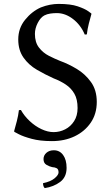

<svg xmlns="http://www.w3.org/2000/svg" viewBox="-20 -718 576 991"><path d="M256.8 -36.1Q288.1 -36.1 316.4 -50.5Q344.7 -64.9 362.5 -92.8Q380.4 -120.6 380.4 -160.2Q380.4 -205.6 364 -234.1Q347.7 -262.7 319.6 -281.5Q291.5 -300.3 256.8 -313.5Q213.4 -333 170.9 -357.7Q128.4 -382.3 101.3 -420.7Q74.2 -459 74.2 -514.2Q74.2 -572.3 109.4 -615.7Q144.5 -659.2 190.9 -679.7Q214.4 -689 237.5 -693.4Q260.7 -697.8 282.2 -697.8Q344.7 -697.8 381.1 -685.3Q417.5 -672.9 433.8 -661.1Q450.2 -649.4 450.2 -649.4L452.1 -646.5Q445.3 -623 438.5 -596.2Q431.6 -569.3 428.2 -540.5L417.5 -539.6Q396.5 -589.4 356.7 -619.9Q316.9 -650.4 273.4 -650.4Q255.9 -650.4 239.3 -647.9Q222.7 -645.5 208.5 -638.2Q189 -627.4 174.6 -599.4Q160.2 -571.3 160.2 -543Q160.2 -499.5 181.2 -472.4Q202.1 -445.3 232.4 -429.9Q262.7 -414.6 289.6 -403.8Q333 -388.2 376.5 -362.1Q419.9 -335.9 449.7 -294.4Q479.5 -252.9 479.5 -191.9Q479.5 -130.4 448.5 -85Q417.5 -39.6 365.5 -14.6Q313.5 10.3 248 10.3Q186.5 10.3 143.3 -1.5Q100.1 -13.2 77.4 -25.1Q54.7 -37.1 54.7 -37.1L52.7 -40.5Q59.6 -64.9 66.9 -92.8Q74.2 -120.6 77.6 -149.4L87.9 -150.4Q105 -119.6 133.1 -93.3Q161.1 -66.9 193.8 -51.5Q226.6 -36.1 256.8 -36.1ZM257.8 57.6Q288.1 57.6 305.9 82.3Q323.7 106.9 323.7 148.4Q323.7 196.3 290.3 221.2Q256.8 246.1 210.9 252.9Q202.1 244.6 202.1 227.5Q241.7 219.2 262 202.1Q282.2 185.1 282.2 171.9Q282.2 155.8 273.2 150.6Q264.2 145.5 249 144.5Q235.4 141.6 220 132.8Q204.6 124 204.6 103Q204.6 84 219.5 70.8Q234.4 57.6 257.8 57.6Z"/></svg>

Font: Kurinto Seri
Style: Regular
Weight: 400
Designer: Kurinto was developed by Clint Goss from a range of fonts that are compatible with the SIL Open Font License Version 1.1
Foundry: Clinton F. Goss
Version: Version 2.196; July 25, 2020